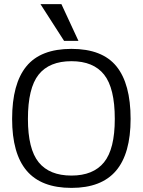

<svg xmlns="http://www.w3.org/2000/svg" viewBox="-20 -900 695 935"><path d="M177 -880H279L362 -701H292ZM39 -321Q39 -492 108.5 -577Q178 -662 328 -662Q478 -662 547 -577Q616 -492 616 -321Q616 -152 545 -68.5Q474 15 328 15Q181 15 110 -68.5Q39 -152 39 -321ZM539 -321Q539 -471 487 -536.5Q435 -602 328 -602Q220 -602 168 -536.5Q116 -471 116 -321Q116 -174 168.5 -109.5Q221 -45 328 -45Q434 -45 486.5 -109.5Q539 -174 539 -321Z"/></svg>

Font: Pridi Light
Style: Regular
Weight: 300
Version: Version 1.002